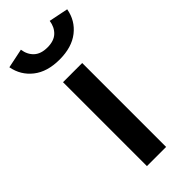

<svg xmlns="http://www.w3.org/2000/svg" viewBox="-292 -807 853 853"><g transform="rotate(-45 134.0 -381.0)"><path d="M73.7 0V-527.3H194.3V0ZM134.3 -608.9Q57.1 -608.9 10.3 -645.8Q-36.6 -682.6 -47.9 -742.7L43.5 -761.7Q48.3 -727.1 70.8 -706.1Q93.3 -685.1 134.3 -685.1Q175.3 -685.1 197.5 -706.1Q219.7 -727.1 224.6 -761.7L315.9 -743.2Q305.2 -682.6 258.3 -645.8Q211.4 -608.9 134.3 -608.9Z"/></g></svg>

Font: Schibsted Grotesk SemiBold
Style: Regular
Weight: 600
Designer: Bakken & Baeck AS, Henrik Kongsvoll
Foundry: Schibsted ASA
Version: Version 1.100;gftools[0.9.25]